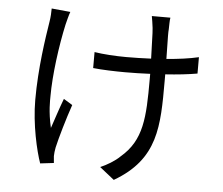

<svg xmlns="http://www.w3.org/2000/svg" viewBox="-56 -841 1112 958"><g transform="rotate(5 500.0 -361.5)"><path d="M918 -593C871 -582 817 -575 757 -570C756 -634 755 -670 755 -685C755 -700 755 -712 756 -719C757 -742 756 -760 759 -777H666C669 -762 672 -741 675 -718C678 -693 678 -629 681 -565C639 -563 597 -562 556 -562C503 -562 440 -566 397 -573V-493C440 -488 510 -486 557 -486C599 -486 641 -487 683 -489V-460C683 -270 678 -156 572 -66C547 -41 506 -17 475 -4L548 54C758 -68 758 -233 758 -459V-493C818 -497 873 -503 918 -511ZM165 -771C165 -754 164 -728 160 -705C147 -623 123 -470 123 -310C123 -186 154 -55 175 4L243 -4L240 -38C240 -51 242 -65 245 -82C256 -131 285 -231 309 -300L265 -327C246 -278 228 -220 213 -177C194 -258 197 -315 197 -334C197 -441 217 -589 241 -698C246 -717 252 -743 259 -762Z"/></g></svg>

Font: Spoqa Han Sans Neo Regular
Style: Regular
Weight: 400
Designer: [Spoqa Han Sans Neo] Dong-huui Kim  Younghwa Kang  Yujin Lee  [Noto Sans] Ryoko NISHIZUKA  (kana & ideographs); Paul D. 
Foundry: Spoqa (http://www.spoqa-han-sans.com)
Version: Version 1.000